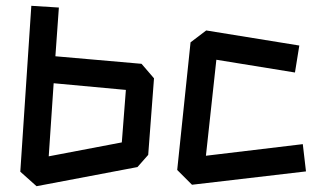

<svg xmlns="http://www.w3.org/2000/svg" viewBox="-20 -651 1105 662"><path d="M106 -9 50 -59 88 -631 183 -625 171 -457 468 -431 511 -381 491 -117 454 -75ZM148 -112 400 -160 414 -341 165 -364Z M642 -14 591 -65 637 -505 691 -546 1012 -494 997 -401 726 -445 690 -114 1024 -154 1035 -60Z"/></svg>

Font: ZCOOL KuaiLe
Style: Regular
Weight: 400
Designer: Lui Bingke
Foundry: ZCOOL
Version: Version 3.51;August 12, 2021;FontCreator 13.0.0.2613 64-bit